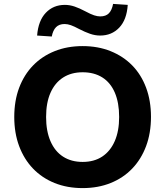

<svg xmlns="http://www.w3.org/2000/svg" viewBox="-20 -952 846 983"><path d="M403 11Q324 11 259.5 -15Q195 -41 149 -89Q103 -137 78 -204Q53 -271 53 -353Q53 -436 78 -502.5Q103 -569 149 -616.5Q195 -664 259.5 -690Q324 -716 403 -716Q482 -716 546.5 -690Q611 -664 657 -617Q703 -570 728 -503Q753 -436 753 -354Q753 -271 728 -204Q703 -137 657 -89Q611 -41 546.5 -15Q482 11 403 11ZM403 -123Q462 -123 503.5 -150.5Q545 -178 567.5 -229.5Q590 -281 590 -353Q590 -426 568 -477.5Q546 -529 504 -555.5Q462 -582 403 -582Q345 -582 303 -555Q261 -528 238.5 -477Q216 -426 216 -353Q216 -281 238.5 -229Q261 -177 303 -150Q345 -123 403 -123ZM245 -765 170 -770Q176 -846 214.5 -886.5Q253 -927 312 -927Q337 -927 362 -918.5Q387 -910 417 -894Q445 -879 462 -873.5Q479 -868 493 -868Q522 -868 537.5 -884Q553 -900 559 -932L634 -927Q629 -851 590.5 -810.5Q552 -770 493 -770Q467 -770 441 -779Q415 -788 386 -803Q360 -817 343 -823Q326 -829 311 -829Q283 -829 267 -813Q251 -797 245 -765Z"/></svg>

Font: Nunito Sans 11pt ExtraBold
Style: Regular
Weight: 800
Version: Version 3.101;gftools[0.9.27]